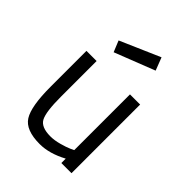

<svg xmlns="http://www.w3.org/2000/svg" viewBox="-215 -865 989 989"><g transform="rotate(45 279.5 -370.0)"><path d="M397 -500H471V0H397V-32Q319 10 249 10Q147 10 113.5 -43Q80 -96 80 -239V-500H154V-240Q154 -131 173 -94Q192 -57 260 -57Q289 -57 323.5 -66.5Q358 -76 378 -85L397 -94ZM159 -655 377 -750 404 -680 184 -594Z"/></g></svg>

Font: TitilliumText22L Rg
Style: Regular
Weight: 400
Designer: Campivisivi
Foundry: Campivisivi
Version: 1.000